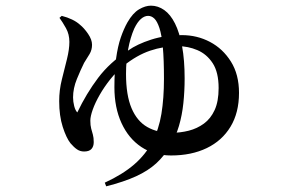

<svg xmlns="http://www.w3.org/2000/svg" viewBox="-20 -585 1040 678"><path d="M350 60Q413 31 453.5 -4Q494 -39 517.5 -83.5Q541 -128 550 -183Q559 -238 559 -307Q559 -375 555 -418.5Q551 -462 543 -486Q535 -510 525 -519.5Q515 -529 503 -529Q490 -529 477.5 -518Q465 -507 454 -484Q440 -452 432.5 -411Q425 -370 425 -324Q425 -249 444.5 -203Q464 -157 500 -136.5Q536 -116 585 -116Q617 -116 646.5 -123.5Q676 -131 700 -148.5Q724 -166 738 -196.5Q752 -227 752 -274Q752 -330 731 -362Q710 -394 677 -408Q644 -422 608 -422Q557 -422 510 -406Q463 -390 417 -353Q391 -332 369.5 -305Q348 -278 332 -250Q316 -222 307.5 -198Q299 -174 299 -159Q299 -142 302 -131Q305 -120 308 -109.5Q311 -99 311 -83Q311 -68 303 -59Q295 -50 277 -50Q263 -50 252 -57.5Q241 -65 229 -79Q214 -98 201.5 -137Q189 -176 189 -228Q189 -267 198.5 -304.5Q208 -342 216.5 -376.5Q225 -411 225 -437Q225 -464 213 -485.5Q201 -507 190 -522L198 -529Q218 -524 234.5 -516Q251 -508 262 -498Q277 -486 291 -465.5Q305 -445 305 -427Q305 -409 296.5 -394.5Q288 -380 277 -363Q265 -339 251.5 -306Q238 -273 238 -241Q238 -226 242 -210.5Q246 -195 253 -188Q285 -255 326.5 -310Q368 -365 433 -407Q464 -429 513.5 -445Q563 -461 622 -461Q676 -461 721.5 -437Q767 -413 795.5 -367.5Q824 -322 824 -257Q824 -187 794 -137.5Q764 -88 710 -62Q656 -36 584 -36Q524 -36 479 -66Q434 -96 409 -150.5Q384 -205 384 -277Q384 -336 390 -379Q396 -422 406.5 -452.5Q417 -483 430 -506Q449 -539 471 -552Q493 -565 513 -565Q538 -565 560 -549.5Q582 -534 598 -502Q614 -470 623 -421.5Q632 -373 632 -308Q632 -263 627.5 -220.5Q623 -178 612 -140.5Q601 -103 581 -70Q560 -34 531.5 -8Q503 18 460.5 37.5Q418 57 355 73Z"/></svg>

Font: Noto Serif JP ExtraLight SemiBold
Style: Regular
Weight: 600
Version: Version 2.003-H1;hotconv 1.1.1;makeotfexe 2.6.0